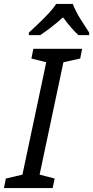

<svg xmlns="http://www.w3.org/2000/svg" viewBox="-40 -964 477 984"><path d="M-20 0 -10 -49 75 -69 197 -645 121 -664 131 -714H381L371 -664L285 -645L163 -69L240 -49L230 0ZM108 -784V-797Q125 -813 153 -839Q181 -865 207.5 -893.5Q234 -922 248 -944H333Q348 -905 373 -865.5Q398 -826 417 -797V-784H362Q344 -800 323.5 -824Q303 -848 283 -875Q253 -848 222.5 -824.5Q192 -801 166 -784Z"/></svg>

Font: Manna Sans
Style: Italic
Weight: 400
Italic angle: -12°
Designer: Monotype Design Team
Foundry: Monotype Imaging Inc.
Version: Version 2.001.1; ttfautohint (v1.8.2)